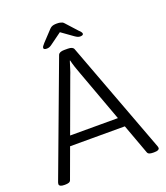

<svg xmlns="http://www.w3.org/2000/svg" viewBox="-154 -959 920 1065"><g transform="rotate(-20 306.5 -426.0)"><path d="M41 2Q26 2 18.5 -2Q11 -6 11 -12Q11 -15 11.5 -18Q12 -21 13 -24L260 -686Q263 -694 272 -698Q281 -702 295 -702H317Q332 -702 340.5 -698Q349 -694 352 -686L600 -23Q601 -20 601.5 -17.5Q602 -15 602 -12Q602 -6 595 -2Q588 2 572 2H565Q552 2 543.5 -1Q535 -4 532 -12L334 -552Q326 -573 319 -594Q312 -615 307 -636H305Q298 -615 292 -594.5Q286 -574 277 -552L79 -12Q76 -4 67.5 -1Q59 2 46 2ZM117 -189V-245H493V-189ZM209 -742Q199 -742 194.5 -744.5Q190 -747 190 -752Q190 -757 194 -762.5Q198 -768 205 -776L264 -839Q270 -845 275.5 -848Q281 -851 288.5 -852.5Q296 -854 307 -854Q318 -854 325.5 -852.5Q333 -851 338.5 -848.5Q344 -846 349 -840L408 -775Q416 -768 420 -762Q424 -756 424 -752Q424 -747 419 -744.5Q414 -742 405 -742Q398 -742 391 -745Q384 -748 374 -755L307 -803L241 -755Q232 -748 224.5 -745Q217 -742 209 -742Z"/></g></svg>

Font: Asap Light
Style: Regular
Weight: 300
Designer: Pablo Cosgaya
Foundry: Omnibus-Type
Version: Version 3.001